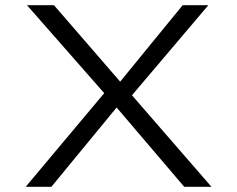

<svg xmlns="http://www.w3.org/2000/svg" viewBox="-20 -720 914 740"><path d="M690 0 408 -331 84 -700H188L452 -395L795 0ZM79 0 396 -378 442 -321 178 0ZM471 -332 429 -388 684 -700H783Z"/></svg>

Font: Lexend Tera Light
Style: Regular
Weight: 300
Designer: Bonnie Shaver-Troup, Thomas Jockin
Foundry: Lexend
Version: Version 1.007